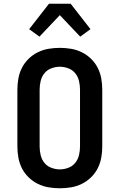

<svg xmlns="http://www.w3.org/2000/svg" viewBox="-20 -999 640 1027"><path d="M300 8Q270 8 240 3Q210 -2 182.5 -15.5Q155 -29 133 -50.5Q111 -72 97.5 -98.5Q84 -125 78.5 -155Q73 -185 73 -215V-520Q73 -550 78.5 -580Q84 -610 97.5 -636.5Q111 -663 133 -684.5Q155 -706 182.5 -719.5Q210 -733 240 -738Q270 -743 300 -743Q330 -743 360 -738Q390 -733 417.5 -719.5Q445 -706 467 -684.5Q489 -663 502.5 -636.5Q516 -610 521.5 -580Q527 -550 527 -520V-215Q527 -185 521.5 -155Q516 -125 502.5 -98.5Q489 -72 467 -50.5Q445 -29 417.5 -15.5Q390 -2 360 3Q330 8 300 8ZM300 -93Q323 -93 345.5 -101.5Q368 -110 382.5 -128Q397 -146 402.5 -169Q408 -192 408 -215V-520Q408 -543 402.5 -566Q397 -589 382.5 -607Q368 -625 345.5 -633.5Q323 -642 300 -642Q277 -642 254.5 -633.5Q232 -625 217.5 -607Q203 -589 197.5 -566Q192 -543 192 -520V-215Q192 -192 197.5 -169Q203 -146 217.5 -128Q232 -110 254.5 -101.5Q277 -93 300 -93ZM191 -803 136 -843 242 -979H358L464 -843L409 -803L300 -918Z"/></svg>

Font: Iosevka Fixed Extended
Style: Bold
Weight: 700
Width: 7
Monospace: yes
Designer: Belleve Invis
Foundry: Belleve Invis
Version: Version 24.1.1; ttfautohint (v1.8.4)